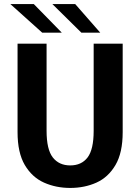

<svg xmlns="http://www.w3.org/2000/svg" viewBox="-20 -915 690 946"><path d="M326 11Q256 11 197 -15.2Q138 -41.5 102.2 -102Q66.5 -162.5 66.5 -264V-700H209.5V-270.5Q209.5 -178.5 240.2 -139.2Q271 -100 326 -100Q381.5 -100 411.5 -139.2Q441.5 -178.5 441.5 -270.5V-700H584.5V-264Q584.5 -162.5 549 -102Q513.5 -41.5 455 -15.2Q396.5 11 326 11ZM381 -754 238 -895H350.5L474 -754ZM188 -754 31 -895H146.5L284.5 -754Z"/></svg>

Font: Trispace SemiBold
Style: Regular
Weight: 600
Designer: Tyler Finck
Foundry: Etcetera Type Company
Version: Version 1.210; ttfautohint (v1.8.3)